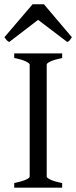

<svg xmlns="http://www.w3.org/2000/svg" viewBox="-31 -860 349 880"><path d="M298.3 -689.5Q292.5 -680.2 289.1 -675.8Q285.6 -671.4 277.3 -667.5L143.6 -769L11.2 -667.5Q7.3 -669.4 4.6 -671.4Q2 -673.3 -0.2 -675.8Q-2.4 -678.2 -4.9 -681.6Q-7.3 -685.1 -10.7 -689.5L118.2 -840.3H170.4L298.3 -689.5ZM34.2 0V-21Q67.4 -27.8 86.2 -35.9Q105 -43.9 105 -50.8V-564Q105 -569.8 87.2 -578.6Q69.3 -587.4 34.2 -594.2V-615.2H253.9V-594.2Q220.7 -587.4 201.9 -579.1Q183.1 -570.8 183.1 -564V-50.8Q183.1 -44.9 200.9 -36.4Q218.8 -27.8 253.9 -21V0Z"/></svg>

Font: GentiumAlt
Style: Regular
Weight: 400
Designer: J. Victor Gaultney
Version: Version 1.02; 2005; OFL release